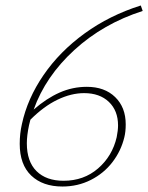

<svg xmlns="http://www.w3.org/2000/svg" viewBox="-20 -678 541 701"><path d="M439 -224Q439 -197 434 -177Q422 -127 390.5 -86Q359 -45 311.5 -21Q264 3 208 3Q136 3 94 -37Q52 -77 52 -153Q52 -190 60 -225Q80 -318 139 -404Q198 -490 289 -556Q380 -622 494 -658L501 -638Q357 -592 251.5 -495.5Q146 -399 103 -278Q150 -319 197.5 -340Q245 -361 297 -361Q362 -361 400.5 -323.5Q439 -286 439 -224ZM411 -220Q411 -274 377.5 -306Q344 -338 287 -338Q240 -338 190 -314Q140 -290 91 -241Q87 -226 86 -221Q78 -183 78 -155Q78 -88 113.5 -53Q149 -18 212 -18Q286 -18 338 -63Q390 -108 406 -177Q411 -202 411 -220Z"/></svg>

Font: Ysabeau Extralight
Style: Italic
Weight: 200
Italic angle: -12°
Designer: Christian Thalmann (Catharsis Fonts)
Version: Version 0.003